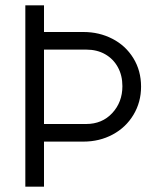

<svg xmlns="http://www.w3.org/2000/svg" viewBox="-20 -700 569 720"><path d="M75 -680H145V-580H293Q352 -580 401.5 -554.5Q451 -529 480 -482Q509 -435 509 -375Q509 -317 480.5 -269.5Q452 -222 402.5 -195.5Q353 -169 293 -169H145V0H75ZM439 -377Q439 -417 422 -448Q405 -479 374.5 -496.5Q344 -514 303 -514H145V-235H303Q363 -235 401 -276Q439 -317 439 -377Z"/></svg>

Font: Teachers[wght]
Style: Regular
Weight: 400
Designer: Alfredo Marco Pradil & Chank Diesel
Version: Version 1.000;Glyphs 3.1.2 (3151)